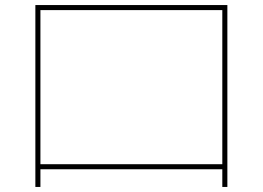

<svg xmlns="http://www.w3.org/2000/svg" viewBox="-20 -720 1040 760"><path d="M120 -700H880V20H860V-50H140V20H120ZM860 -70V-680H140V-70Z"/></svg>

Font: Enso Thin
Style: Regular
Weight: 100
Designer: Coji Morishita
Foundry: UNDERFOREST DESIGN
Version: Version 1.000